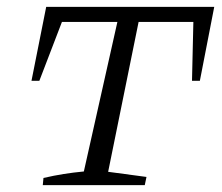

<svg xmlns="http://www.w3.org/2000/svg" viewBox="-20 -541 649 561"><path d="M606 -521 564 -305H541L545 -477H385L296 -39L408 -24L403 0H105L107 -21Q137 -28 165.5 -32.5Q194 -37 225 -40L323 -477H161L95 -305H72L115 -521Z"/></svg>

Font: Piazzolla SC Light
Style: Italic
Weight: 300
Italic angle: -11.3°
Designer: Juan Pablo del Peral
Foundry: Huerta Tipografica
Version: Version 1.330